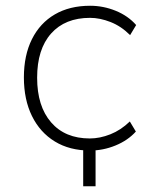

<svg xmlns="http://www.w3.org/2000/svg" viewBox="-20 -515 523 667"><path d="M269 132V-24H312V132ZM293 8Q222 8 170.5 -23.5Q119 -55 91 -112Q63 -169 63 -246Q63 -323 91 -379Q119 -435 170.5 -465Q222 -495 293 -495Q339 -495 382 -477.5Q425 -460 453 -428L432 -393Q401 -424 364 -438.5Q327 -453 293 -453Q206 -453 157.5 -398.5Q109 -344 109 -245Q109 -146 157.5 -90Q206 -34 292 -34Q327 -34 363.5 -48.5Q400 -63 431 -93L452 -58Q424 -27 381 -9.5Q338 8 293 8Z"/></svg>

Font: Nunito Sans 10pt ExtraLight
Style: Regular
Weight: 250
Designer: Vernon Adams
Foundry: Vernon Adams
Version: Version 3.101;gftools[0.9.27]